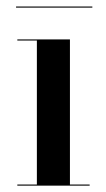

<svg xmlns="http://www.w3.org/2000/svg" viewBox="-20 -584 334 604"><path d="M200 -460V-3.5H262V0H34.5V-3.5H96V-456.5H34.5V-460ZM30.5 -560V-563.5H270.5V-560Z"/></svg>

Font: Bodoni Moda 48pt Medium
Style: Regular
Weight: 500
Designer: Owen Earl
Foundry: indestructible type
Version: Version 2.005